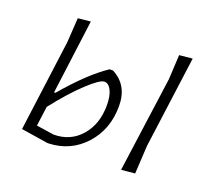

<svg xmlns="http://www.w3.org/2000/svg" viewBox="-87 -572 767 689"><g transform="rotate(20 296.5 -227.5)"><path d="M540 -459 493 -108 487 -1 435 4 485 -360 490 -454ZM51 -12 97 -360 103 -454 151 -459 114 -175H119Q204 -275 273 -321H286Q350 -288 350 -208Q350 -119 295.5 -59Q241 1 158 4H153ZM271 -273Q254 -273 207.5 -229.5Q161 -186 107 -117L97 -42L164 -32Q228 -32 268 -78Q308 -124 308 -196Q308 -232 297.5 -252.5Q287 -273 271 -273Z"/></g></svg>

Font: Alegreya Sans Light
Style: Italic
Weight: 300
Italic angle: -7°
Designer: Juan Pablo del Peral
Foundry: Huerta Tipografica
Version: Version 2.007